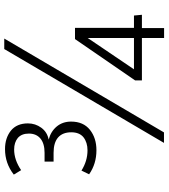

<svg xmlns="http://www.w3.org/2000/svg" viewBox="34 -809 776 884"><g transform="rotate(-90 422.0 -367.0)"><path d="M689 -138.2H544.9L689 -351.1ZM638.2 -735.4 206.1 0H254.4L686.5 -735.4ZM689 -101.6V0.5H734.9V-101.6H795.9L792.5 -138.2H735.8V-409.7H684.1L493.7 -132.8V-101.6ZM172.4 -311Q228.5 -311 266.1 -340.8Q304.2 -371.1 304.2 -427.7Q304.2 -466.3 281.7 -493.7Q258.3 -521.5 221.2 -530.8Q255.9 -537.6 275.9 -564.9Q295.9 -592.3 295.9 -626.5Q295.9 -677.7 262.2 -705.1Q228 -731.9 177.7 -731.9Q111.8 -731.9 60.1 -691.4L80.6 -657.7Q127.9 -689.9 175.8 -689.9Q208 -689.9 229 -672.9Q249 -655.3 249 -622.1Q249 -587.9 226.1 -568.8Q203.1 -549.8 160.2 -549.8H120.1V-508.3H160.6Q207.5 -508.3 231.4 -487.3Q254.9 -466.3 254.9 -426.8Q254.9 -389.2 231.9 -370.6Q208 -352.1 171.9 -352.1Q123 -352.1 78.6 -379.9L61.5 -344.7Q109.4 -311 172.4 -311Z"/></g></svg>

Font: My Font
Style: ExtraLight
Weight: 500
Designer: Vernon Adams
Foundry: newtypography
Version: Version 0.001